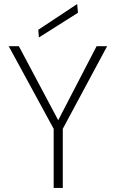

<svg xmlns="http://www.w3.org/2000/svg" viewBox="-20 -928 571 948"><path d="M245 0V-292L23 -700H73L274 -322H261L457 -700H509L290 -292V0ZM172 -743 169 -781 361 -908 365 -865Z"/></svg>

Font: DM Sans 18pt ExtraLight
Style: Regular
Weight: 250
Designer: Colophon Foundry, Jonny Pinhorn
Foundry: Colophon Foundry
Version: Version 4.004;gftools[0.9.30]